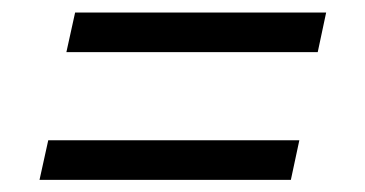

<svg xmlns="http://www.w3.org/2000/svg" viewBox="-20 -407 585 308"><path d="M86.5 -323.4 100.5 -386.9H503.2L489.7 -323.4ZM43.4 -118.5 57.4 -182H460.2L446.6 -118.5Z"/></svg>

Font: Saira Thin
Style: Italic
Weight: 100
Italic angle: -12°
Designer: Hector Gatti with collaboration of the Omnibus-Type team
Foundry: Omnibus-Type
Version: Version 1.101